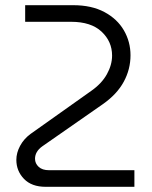

<svg xmlns="http://www.w3.org/2000/svg" viewBox="-20 -720 587 740"><path d="M156 0Q102 0 72.5 -30.5Q43 -61 43 -104Q43 -131 57.5 -158Q72 -185 98 -204L332 -370Q372 -398 392 -434Q412 -470 412 -506Q412 -560 371.5 -598Q331 -636 254 -636H77V-700H262Q333 -700 382.5 -673.5Q432 -647 457.5 -603Q483 -559 483 -507Q483 -453 457 -405Q431 -357 377 -319L143 -156Q115 -136 115 -108Q115 -90 129 -77Q143 -64 169 -64H498V0Z"/></svg>

Font: MuseoModerno Light
Style: Regular
Weight: 300
Designer: Pablo Cosgaya, Héctor Gatti, Marcela Romero, and the Authors of The MuseoModerno Project.
Foundry: Omnibus-Type Team
Version: Version 1.001